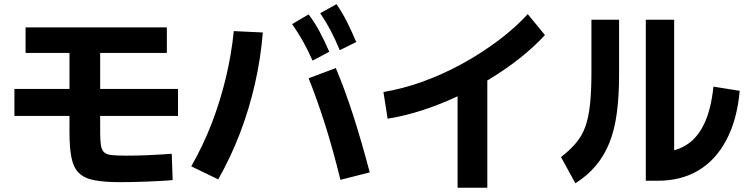

<svg xmlns="http://www.w3.org/2000/svg" viewBox="-20 -872 3560 918"><path d="M312.2 -240V-618.9H102.2V-741.1H777.8V-618.9H458.9V-243.3Q458.9 -202.2 462.2 -178.9Q465.6 -155.6 477.2 -144.4Q488.9 -133.3 513.3 -130.6Q537.8 -127.8 582.2 -127.8Q634.4 -127.8 685.6 -130Q736.7 -132.2 801.1 -136.7L805.6 -11.1Q786.7 -8.9 754.4 -7.2Q722.2 -5.6 686.1 -3.9Q650 -2.2 613.9 -1.7Q577.8 -1.1 552.2 -1.1Q476.7 -1.1 429.4 -10.6Q382.2 -20 356.7 -45.6Q331.1 -71.1 321.7 -118.3Q312.2 -165.6 312.2 -240ZM48.9 -317.8V-446.7H831.1V-317.8Z M1474.4 -582.2Q1452.2 -632.2 1428.9 -673.9Q1405.6 -715.6 1376.7 -756.7L1455.6 -803.3Q1485.6 -763.3 1508.9 -719.4Q1532.2 -675.6 1554.4 -624.4ZM1604.4 -632.2Q1583.3 -683.3 1561.1 -725.6Q1538.9 -767.8 1511.1 -808.9L1588.9 -852.2Q1617.8 -810 1639.4 -766.7Q1661.1 -723.3 1683.3 -671.1ZM1607.8 -12.2Q1572.2 -156.7 1535 -274.4Q1497.8 -392.2 1455.6 -497.8L1585.6 -546.7Q1630 -441.1 1668.9 -320Q1707.8 -198.9 1747.8 -47.8ZM894.4 -76.7Q951.1 -175.6 992.2 -282.2Q1033.3 -388.9 1060 -500.6Q1086.7 -612.2 1097.8 -723.3L1236.7 -716.7Q1226.7 -593.3 1198.9 -471.1Q1171.1 -348.9 1126.7 -233.3Q1082.2 -117.8 1023.3 -14.4Z M1813.3 -432.2Q1903.3 -446.7 1999.4 -481.1Q2095.6 -515.6 2188.9 -566.7Q2282.2 -617.8 2363.3 -678.9Q2444.4 -740 2503.3 -804.4L2585.6 -704.4Q2533.3 -647.8 2466.1 -594.4Q2398.9 -541.1 2321.1 -493.9Q2243.3 -446.7 2160.6 -408.3Q2077.8 -370 1994.4 -343.3Q1911.1 -316.7 1833.3 -304.4ZM2167.8 25.6V-516.7H2310V25.6Z M3067.8 -7.8V-777.8H3203.3V-71.1L3124.4 -143.3Q3203.3 -143.3 3258.9 -177.2Q3314.4 -211.1 3347.2 -280.6Q3380 -350 3391.1 -457.8L3516.7 -437.8Q3504.4 -300 3453.3 -203.3Q3402.2 -106.7 3319.4 -57.2Q3236.7 -7.8 3124.4 -7.8ZM2662.2 -121.1Q2705.6 -154.4 2734.4 -188.9Q2763.3 -223.3 2778.9 -267.2Q2794.4 -311.1 2801.1 -373.9Q2807.8 -436.7 2807.8 -526.7V-777.8H2940V-516.7Q2940 -410 2928.9 -329.4Q2917.8 -248.9 2893.3 -188.3Q2868.9 -127.8 2829.4 -80.6Q2790 -33.3 2731.1 4.4Z"/></svg>

Font: Paperlogy 7 Bold
Style: Regular
Weight: 700
Designer: redesigned by Lee Juim, glyphs from Gmarket Sans & Montserrat
Foundry: PT&
Version: Version 1.001